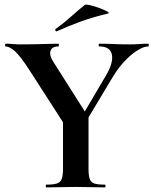

<svg xmlns="http://www.w3.org/2000/svg" viewBox="-20 -815 667 835"><path d="M318 -278 441 -487Q474 -543 466.5 -578Q459 -613 412 -613Q409 -613 409 -619Q409 -625 412 -625Q444 -625 472 -623.5Q500 -622 547 -622Q572 -622 587.5 -623.5Q603 -625 625 -625Q627 -625 627 -619Q627 -613 625 -613Q605 -613 577 -595.5Q549 -578 521 -548Q493 -518 469 -478L339 -261ZM260 -274 108 -510Q68 -572 44.5 -592.5Q21 -613 5 -613Q2 -613 2 -619Q2 -625 5 -625Q20 -625 36 -623.5Q52 -622 67 -622Q95 -622 127 -622.5Q159 -623 187.5 -624Q216 -625 234 -625Q236 -625 236 -619Q236 -613 234 -613Q205 -613 199.5 -593Q194 -573 212 -546L356 -319ZM254 -310 365 -319V-81Q365 -52 370 -37Q375 -22 390 -17Q405 -12 436 -12Q439 -12 439 -6Q439 0 436 0Q410 0 378.5 -1Q347 -2 309 -2Q273 -2 240 -1Q207 0 181 0Q179 0 179 -6Q179 -12 181 -12Q212 -12 227.5 -17Q243 -22 248.5 -37Q254 -52 254 -81ZM227 -679Q223 -677 221 -682.5Q219 -688 222 -689Q258 -715 288 -742Q318 -769 348 -793Q352 -797 371.5 -792.5Q391 -788 412.5 -780Q434 -772 446.5 -765Q459 -758 449 -756Q382 -740 330 -721Q278 -702 227 -679Z"/></svg>

Font: Cormorant
Style: Bold
Weight: 700
Designer: Christian Thalmann (Catharsis Fonts)
Foundry: Catharsis Fonts
Version: Version 4.000